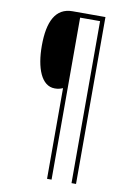

<svg xmlns="http://www.w3.org/2000/svg" viewBox="-96 -819 684 1005"><g transform="rotate(10 245.5 -316.5)"><path d="M381 127V-760H206C117 -760 79 -684 79 -555C79 -437 113 -346 184 -346C202 -346 212 -349 227 -355V127H251V-734H357V127Z"/></g></svg>

Font: Noto Sans Arabic UI Cn Th
Style: Regular
Weight: 100
Width: 3
Designer: Monotype Design Team, Nadine Chahine and Nizar Qandah
Foundry: Monotype Imaging Inc.
Version: Version 2.010